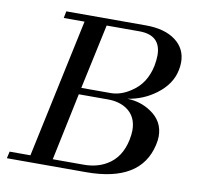

<svg xmlns="http://www.w3.org/2000/svg" viewBox="-77 -773 899 855"><g transform="rotate(10 372.0 -345.0)"><path d="M694 -519Q681 -454 618 -407Q562 -365 491 -354Q551 -352 597 -321Q657 -282 657 -213Q657 -196 652 -174Q613 0 366 0H8L15 -31H109L243 -659H149L155 -690H515Q600 -690 649 -653.5Q698 -617 698 -555Q698 -536 694 -519ZM584 -520Q589 -548 589 -567Q589 -659 491 -659H343L280 -366H412Q460 -366 506 -398Q567 -438 584 -520ZM532 -176Q537 -201 537 -219Q537 -282 491 -313Q456 -336 406 -336H274L210 -31H350Q409 -31 453 -57Q515 -93 532 -176Z"/></g></svg>

Font: GFS Didot
Style: Italic
Weight: 400
Italic angle: -12°
Designer: Takis Katsoulidis and George D. Matthiopoulos
Foundry: George Matthiopoulos and Takis Katsoulidis
Version: Version 1.0